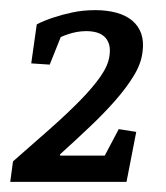

<svg xmlns="http://www.w3.org/2000/svg" viewBox="-20 -885 324 375"><path d="M193.8 -775.9Q195.8 -789.6 192.9 -798.8Q189.9 -808.1 183.6 -813.7Q177.2 -819.3 168.2 -821.8Q159.2 -824.2 148.4 -824.2Q138.7 -824.2 129.6 -822.5Q120.6 -820.8 113.8 -818.4Q105.5 -815.9 98.6 -812.5L77.1 -758.8L41 -761.2L51.8 -837.4Q66.9 -845.2 85.4 -851.1Q101.1 -856.4 121.8 -860.8Q142.6 -865.2 166 -865.2Q189 -865.2 207.5 -860.1Q226.1 -855 238.3 -844.7Q250.5 -834.5 255.9 -819.1Q261.2 -803.7 258.3 -782.7Q255.4 -759.8 240.7 -736.1Q226.1 -712.4 204.1 -687.5Q182.1 -662.6 154.5 -636.5Q127 -610.4 97.2 -583.5L97.7 -581.1H184.6L211.9 -632.8L246.1 -627.4L227.1 -529.8H0L5.4 -569.8Q44.4 -604 77.9 -633.5Q111.3 -663.1 136.2 -688.5Q161.1 -713.9 176.3 -735.6Q191.4 -757.3 193.8 -775.9Z"/></svg>

Font: Noticia Text
Style: Italic
Weight: 400
Italic angle: -8°
Designer: JM Sole
Foundry: JM Sole
Version: Version 1.003